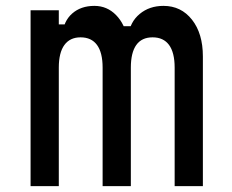

<svg xmlns="http://www.w3.org/2000/svg" viewBox="-20 -633 790 653"><path d="M84 -598H180V-550H251L192 -515Q196 -561 225.5 -587Q255 -613 301 -613Q344 -613 374.5 -582Q405 -551 414 -500L356 -544H471L417 -513Q422 -558 455 -585.5Q488 -613 536 -613Q596 -613 633 -566Q670 -519 670 -441V0H574V-403Q574 -454 555 -480Q536 -506 499 -506Q462 -506 443.5 -480Q425 -454 425 -403V0H329V-403Q329 -454 310 -480Q291 -506 254 -506Q218 -506 199 -480Q180 -454 180 -403V0H84Z"/></svg>

Font: Martian Mono SemiExpanded Light
Style: Regular
Weight: 300
Width: 6
Monospace: yes
Designer: Roman Shamin
Foundry: Evil Martians
Version: Version 0.930